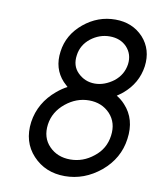

<svg xmlns="http://www.w3.org/2000/svg" viewBox="-82 -776 702 853"><g transform="rotate(10 269.0 -350.0)"><path d="M317 -338Q375 -338 412 -299Q448 -260 440 -201Q432 -140 384 -103Q337 -65 279 -65Q221 -65 184 -103Q147 -141 155 -201Q163 -259 212 -299Q260 -338 317 -338ZM358 -634Q406 -634 435 -604Q465 -572 459 -526Q452 -478 413 -447Q393 -432 371.5 -424Q350 -416 328 -416Q283 -416 251 -448Q221 -478 228 -526Q234 -573 273 -604Q312 -634 358 -634ZM370 -712Q291 -712 228 -660Q164 -607 154 -530Q143 -452 192 -399Q197 -394 202 -389.5Q207 -385 212 -380Q190 -369 166 -349Q93 -288 80 -199Q68 -108 124 -48Q180 12 268 12Q356 12 429 -48Q502 -109 514 -199Q527 -290 472 -349Q463 -359 453.5 -366.5Q444 -374 434 -380Q441 -385 447.5 -389.5Q454 -394 460 -399Q523 -452 534 -530Q544 -607 496 -660Q447 -712 370 -712Z"/></g></svg>

Font: Unageo
Style: Regular-Italic
Weight: 400
Designer: Richard Sepsi
Foundry: Richard Sepsi
Version: Version 2.000